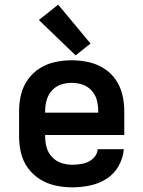

<svg xmlns="http://www.w3.org/2000/svg" viewBox="-20 -797 616 825"><path d="M291 8Q329 8 367 0Q405 -8 437.5 -28.5Q470 -49 489.5 -83.5Q509 -118 512 -156H400Q398 -132 379.5 -115.5Q361 -99 337.5 -94Q314 -89 291 -89Q267 -89 244 -96.5Q221 -104 204 -122Q187 -140 180.5 -163Q174 -186 174 -210V-217H514V-320Q514 -356 505.5 -391Q497 -426 476.5 -455.5Q456 -485 425 -504Q394 -523 359 -530.5Q324 -538 288 -538Q252 -538 217 -530.5Q182 -523 151.5 -504Q121 -485 100 -455.5Q79 -426 70.5 -391Q62 -356 62 -320V-210Q62 -174 70.5 -139Q79 -104 100.5 -74.5Q122 -45 153 -26Q184 -7 219.5 0.5Q255 8 291 8ZM402 -313H174V-320Q174 -344 180.5 -367Q187 -390 203 -408Q219 -426 241.5 -433.5Q264 -441 288 -441Q312 -441 334.5 -433.5Q357 -426 373.5 -408Q390 -390 396 -367Q402 -344 402 -320ZM305 -559 369 -610 230 -777 147 -711Z"/></svg>

Font: Iosevka Sparkle Semibold
Style: Regular
Weight: 600
Designer: Belleve Invis
Foundry: Belleve Invis
Version: Version 4.5.0; ttfautohint (v1.8.3)